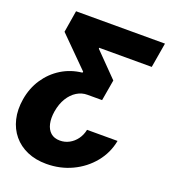

<svg xmlns="http://www.w3.org/2000/svg" viewBox="-177 -846 1038 1179"><g transform="rotate(20 342.5 -256.5)"><path d="M627 -66.4Q611.8 15.1 559.6 79.1Q507.3 143.1 430.4 179.4Q353.5 215.8 262.7 215.8Q192.9 215.8 137.9 191.9Q83 168 46.9 124.5Q10.7 81.1 -3.4 21.7Q-17.6 -37.6 -5.9 -108.4Q6.8 -184.6 46.6 -244.4Q86.4 -304.2 146.7 -341.6Q207 -378.9 281.2 -386.7L283.2 -393.6L91.8 -585L115.2 -727.5H696.3L668.9 -565.4H325.2V-559.6L475.6 -406.2L452.1 -269.5H357.4Q320.3 -270 287.8 -250Q255.4 -230 232.7 -193.1Q210 -156.2 201.2 -104.5Q193.8 -58.6 201.7 -23.2Q209.5 12.2 232.4 32.5Q255.4 52.7 293 52.7Q325.2 52.7 353.3 37.6Q381.3 22.5 400.9 -4.4Q420.4 -31.2 427.7 -66.4Z"/></g></svg>

Font: Inter 24pt Black
Style: Italic
Weight: 900
Italic angle: -9.3988°
Designer: Rasmus Andersson
Foundry: rsms
Version: Version 4.001;git-66647c0bb